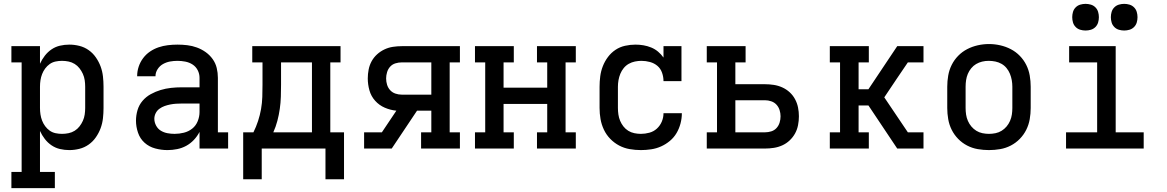

<svg xmlns="http://www.w3.org/2000/svg" viewBox="-20 -769 6040 994"><path d="M39 205V121H92V-446H39V-530H187V-439Q197 -461 212 -480.5Q227 -500 247 -513.5Q267 -527 290.5 -532.5Q314 -538 339 -538Q365 -538 391 -531.5Q417 -525 439 -509.5Q461 -494 476.5 -471.5Q492 -449 501 -424.5Q510 -400 513 -373.5Q516 -347 516 -320V-210Q516 -183 513 -156.5Q510 -130 501 -105.5Q492 -81 476.5 -58.5Q461 -36 439 -20.5Q417 -5 391 1.5Q365 8 339 8Q314 8 290.5 2.5Q267 -3 247 -16.5Q227 -30 212 -49.5Q197 -69 187 -91V121H264V205ZM301 -76Q318 -76 335 -79.5Q352 -83 366.5 -92Q381 -101 391.5 -114.5Q402 -128 409 -143.5Q416 -159 418.5 -176Q421 -193 421 -210V-320Q421 -337 418.5 -354Q416 -371 409 -386.5Q402 -402 391.5 -415.5Q381 -429 366.5 -438Q352 -447 335 -450.5Q318 -454 301 -454Q284 -454 267.5 -450.5Q251 -447 237.5 -437.5Q224 -428 214 -414.5Q204 -401 198 -385.5Q192 -370 189.5 -353.5Q187 -337 187 -320V-210Q187 -193 189.5 -176.5Q192 -160 198 -144.5Q204 -129 214 -115.5Q224 -102 237.5 -92.5Q251 -83 267.5 -79.5Q284 -76 301 -76Z M847 8Q815 8 783.5 -0.5Q752 -9 728.5 -30Q705 -51 694.5 -82Q684 -113 684 -144Q684 -172 692 -199Q700 -226 718 -247Q736 -268 760.5 -281.5Q785 -295 811.5 -303Q838 -311 865.5 -314Q893 -317 921 -317H1013V-366Q1013 -387 1003.5 -405.5Q994 -424 977 -435Q960 -446 939.5 -450Q919 -454 899 -454Q879 -454 860 -450.5Q841 -447 824 -437.5Q807 -428 796 -411Q785 -394 785 -375Q785 -374 785 -374Q785 -374 785 -374H690Q690 -375 690 -375Q690 -375 690 -375Q690 -400 698 -424Q706 -448 721 -468Q736 -488 756.5 -502Q777 -516 800.5 -524Q824 -532 849 -535Q874 -538 899 -538Q924 -538 949.5 -535Q975 -532 999.5 -523Q1024 -514 1045 -499Q1066 -484 1081 -463Q1096 -442 1102 -417Q1108 -392 1108 -366V-84H1161V0H1013V-86Q1001 -63 983.5 -44.5Q966 -26 944 -14Q922 -2 897 3Q872 8 847 8ZM884 -76Q908 -76 932 -82Q956 -88 975 -103Q994 -118 1003.5 -141.5Q1013 -165 1013 -189V-233H921Q906 -233 891 -232Q876 -231 861 -228Q846 -225 832 -220Q818 -215 805.5 -206Q793 -197 786 -183Q779 -169 779 -154Q779 -136 788 -119Q797 -102 812.5 -92.5Q828 -83 846.5 -79.5Q865 -76 884 -76Z M1239 159V-84H1292Q1306 -112 1316 -142.5Q1326 -173 1331.5 -204.5Q1337 -236 1338 -267.5Q1339 -299 1339 -331V-446H1286V-530H1743V-446H1690V-84H1761V159H1665V0H1335V159ZM1395 -84H1595V-446H1435V-331Q1435 -300 1434 -268.5Q1433 -237 1428.5 -205.5Q1424 -174 1416 -143.5Q1408 -113 1395 -84Z M1865 0V-84H1957L2032 -196Q2001 -199 1972 -211.5Q1943 -224 1922 -247.5Q1901 -271 1892.5 -301.5Q1884 -332 1884 -363Q1884 -386 1888.5 -409Q1893 -432 1904 -452Q1915 -472 1932 -487.5Q1949 -503 1970 -513Q1991 -523 2014 -526.5Q2037 -530 2060 -530H2361V-446H2308V-84H2361V0H2160V-84H2213V-196H2139L2008 0ZM2060 -279H2213V-446H2060Q2043 -446 2027 -441Q2011 -436 2000 -424Q1989 -412 1984 -395.5Q1979 -379 1979 -363Q1979 -346 1984 -330Q1989 -314 2000 -302Q2011 -290 2027 -284.5Q2043 -279 2060 -279Z M2439 0V-84H2492V-446H2439V-530H2640V-446H2587V-315H2813V-446H2760V-530H2961V-446H2908V-84H2961V0H2760V-84H2813V-231H2587V-84H2640V0Z M3298 8Q3269 8 3240 3Q3211 -2 3185.5 -15.5Q3160 -29 3139.5 -50Q3119 -71 3106.5 -97.5Q3094 -124 3089 -152.5Q3084 -181 3084 -210V-320Q3084 -347 3087.5 -374Q3091 -401 3101 -426.5Q3111 -452 3127.5 -474Q3144 -496 3166.5 -511Q3189 -526 3216 -532Q3243 -538 3270 -538Q3291 -538 3311.5 -534.5Q3332 -531 3351.5 -523Q3371 -515 3387 -501.5Q3403 -488 3415 -471V-530H3508V-349H3415Q3415 -371 3407.5 -392.5Q3400 -414 3383.5 -428Q3367 -442 3345 -448Q3323 -454 3301 -454Q3284 -454 3267 -450.5Q3250 -447 3235 -438.5Q3220 -430 3209 -416.5Q3198 -403 3191.5 -387Q3185 -371 3182 -354Q3179 -337 3179 -320V-210Q3179 -193 3181.5 -176Q3184 -159 3190.5 -143.5Q3197 -128 3207.5 -114.5Q3218 -101 3232.5 -92Q3247 -83 3264 -79.5Q3281 -76 3298 -76Q3320 -76 3342 -82Q3364 -88 3380.5 -103Q3397 -118 3406 -139Q3415 -160 3415 -183Q3415 -183 3415 -183Q3415 -183 3415 -183H3510Q3510 -183 3510 -182.5Q3510 -182 3510 -182Q3510 -156 3503 -129.5Q3496 -103 3482.5 -80Q3469 -57 3448 -39.5Q3427 -22 3402.5 -11Q3378 0 3351 4Q3324 8 3298 8Z M3639 0V-84H3692V-446H3639V-530H3840V-446H3787V-333H3941Q3963 -333 3986 -329.5Q4009 -326 4030 -316.5Q4051 -307 4068 -291.5Q4085 -276 4096 -255.5Q4107 -235 4111.5 -212.5Q4116 -190 4116 -167Q4116 -144 4111.5 -121Q4107 -98 4096 -78Q4085 -58 4068 -42Q4051 -26 4030 -16.5Q4009 -7 3986 -3.5Q3963 0 3941 0ZM3787 -84H3941Q3957 -84 3973 -89Q3989 -94 4000 -106Q4011 -118 4016 -134Q4021 -150 4021 -167Q4021 -183 4016 -199Q4011 -215 4000 -227Q3989 -239 3973 -244.5Q3957 -250 3941 -250H3787Z M4680 -446 4708 -489V-530H4761V-446ZM4276 0V-84H4329V-446H4276V-530H4478V-446H4425V-307H4476L4625 -530H4708V-488L4680 -446L4623 -362L4558 -265L4680 -84H4761V0H4708V-42V0H4625L4476 -223H4425V-84H4478V0Z M5100 8Q5071 8 5042 3Q5013 -2 4987 -15.5Q4961 -29 4940.5 -50Q4920 -71 4907 -97Q4894 -123 4889 -152Q4884 -181 4884 -210V-320Q4884 -349 4889 -378Q4894 -407 4907 -433Q4920 -459 4940.5 -480Q4961 -501 4987 -514.5Q5013 -528 5042 -534.5Q5071 -541 5100 -541Q5129 -541 5158 -534.5Q5187 -528 5213 -514.5Q5239 -501 5259.5 -480Q5280 -459 5293 -433Q5306 -407 5311 -378Q5316 -349 5316 -320V-210Q5316 -181 5311 -152Q5306 -123 5293 -97Q5280 -71 5259.5 -50Q5239 -29 5213 -15.5Q5187 -2 5158 3Q5129 8 5100 8ZM5100 -76Q5117 -76 5134 -79.5Q5151 -83 5165.5 -92Q5180 -101 5191 -114Q5202 -127 5209 -143Q5216 -159 5218.5 -176Q5221 -193 5221 -210V-320Q5221 -337 5218 -354Q5215 -371 5208.5 -387Q5202 -403 5191 -416.5Q5180 -430 5165 -438.5Q5150 -447 5133 -450.5Q5116 -454 5098 -454Q5081 -454 5064.5 -450Q5048 -446 5033.5 -437.5Q5019 -429 5008 -415.5Q4997 -402 4990.5 -386.5Q4984 -371 4981.5 -354Q4979 -337 4979 -320V-210Q4979 -193 4981.5 -176Q4984 -159 4991 -143Q4998 -127 5009 -114Q5020 -101 5034.5 -92Q5049 -83 5066 -79.5Q5083 -76 5100 -76Z M5499 0V-84H5660V-446H5515V-530H5756V-84H5901V0ZM5800 -611Q5786 -611 5772.5 -615Q5759 -619 5749 -629Q5739 -639 5735 -652.5Q5731 -666 5731 -680Q5731 -694 5735 -707.5Q5739 -721 5749 -731Q5759 -741 5772.5 -745Q5786 -749 5800 -749Q5814 -749 5827.5 -745Q5841 -741 5851 -731Q5861 -721 5865 -707.5Q5869 -694 5869 -680Q5869 -666 5865 -652.5Q5861 -639 5851 -629Q5841 -619 5827.5 -615Q5814 -611 5800 -611ZM5600 -611Q5586 -611 5572.5 -615Q5559 -619 5549 -629Q5539 -639 5535 -652.5Q5531 -666 5531 -680Q5531 -694 5535 -707.5Q5539 -721 5549 -731Q5559 -741 5572.5 -745Q5586 -749 5600 -749Q5614 -749 5627.5 -745Q5641 -741 5651 -731Q5661 -721 5665 -707.5Q5669 -694 5669 -680Q5669 -666 5665 -652.5Q5661 -639 5651 -629Q5641 -619 5627.5 -615Q5614 -611 5600 -611Z"/></svg>

Font: Iosevka Slab Medium Extended
Style: Regular
Weight: 500
Width: 7
Monospace: yes
Designer: Belleve Invis
Foundry: Belleve Invis
Version: Version 11.1.1; ttfautohint (v1.8.3)